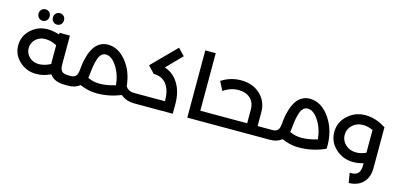

<svg xmlns="http://www.w3.org/2000/svg" viewBox="-80 -1278 4250 2043"><g transform="rotate(15 2045.0 -257.0)"><path d="M284 -660Q284 -633 266.5 -615Q249 -597 223 -597Q197 -597 179.5 -615Q162 -633 162 -660Q162 -687 179.5 -705Q197 -723 223 -723Q249 -723 266.5 -705.5Q284 -688 284 -660ZM442 -660Q442 -633 424.5 -615Q407 -597 381 -597Q355 -597 337.5 -615Q320 -633 320 -660Q320 -687 337.5 -705Q355 -723 381 -723Q407 -723 424.5 -705.5Q442 -688 442 -660ZM651 -107Q671 -107 671 -54Q671 0 651 0H630Q507 0 461 -71Q383 -33 301 -33Q194 -33 117 -104.5Q40 -176 40 -278Q40 -381 117 -452.5Q194 -524 301 -524Q364 -524 430 -501V-520H545V-203Q545 -150 565 -128.5Q585 -107 639 -107ZM301 -141Q366 -141 431 -177Q430 -185 430 -202V-383Q367 -417 301 -417Q240 -417 197.5 -376.5Q155 -336 155 -278Q155 -221 197.5 -181Q240 -141 301 -141Z M1404 -107Q1424 -107 1424 -54Q1424 0 1404 0H1397Q1301 0 1243 -52Q1112 0 979 0Q883 0 792 -41Q742 0 665 0H651Q631 0 631 -54Q631 -107 651 -107H665Q729 -107 739 -172Q740 -178 743 -203.5Q746 -229 748.5 -252.5Q751 -276 759 -310.5Q767 -345 776.5 -373.5Q786 -402 803 -432.5Q820 -463 841.5 -484Q863 -505 894 -518.5Q925 -532 963 -532Q1076 -532 1164 -425Q1252 -318 1268 -157Q1296 -107 1366 -107ZM850 -136Q912 -107 980 -107Q1060 -107 1155 -136Q1144 -253 1087.5 -339Q1031 -425 968 -425Q939 -425 918 -404.5Q897 -384 886 -347Q875 -310 869 -278Q863 -246 859 -204.5Q855 -163 853 -151Z M1608 -454Q1704 -424 1760.5 -332.5Q1817 -241 1817 -107V0H1404Q1384 0 1384 -54Q1384 -107 1404 -107H1702V-115Q1702 -230 1652.5 -293.5Q1603 -357 1512 -357L1440 -433L1700 -696L1772 -621Z M2211 -107Q2231 -107 2231 -54Q2231 0 2211 0H1977V-741H2092V-107Z M2875 -107Q2895 -107 2895 -54Q2895 0 2875 0H2211Q2191 0 2191 -54Q2191 -107 2211 -107H2608V-259Q2608 -335 2559.5 -380Q2511 -425 2430 -425Q2341 -425 2264 -370L2214 -468Q2312 -532 2430 -532Q2558 -532 2640.5 -455.5Q2723 -379 2723 -259V-107Z M3187 -532Q3317 -532 3410 -394.5Q3503 -257 3495 -64Q3354 0 3203 0Q3107 0 3016 -41Q2966 0 2889 0H2875Q2855 0 2855 -54Q2855 -107 2875 -107H2889Q2953 -107 2963 -172Q2964 -178 2967 -203.5Q2970 -229 2972.5 -252.5Q2975 -276 2983 -310.5Q2991 -345 3000.5 -373.5Q3010 -402 3027 -432.5Q3044 -463 3065.5 -484Q3087 -505 3118 -518.5Q3149 -532 3187 -532ZM3074 -136Q3136 -107 3204 -107Q3284 -107 3379 -136Q3368 -253 3311.5 -339Q3255 -425 3192 -425Q3163 -425 3142 -404.5Q3121 -384 3110 -347Q3099 -310 3093 -278Q3087 -246 3083 -204.5Q3079 -163 3077 -151Z M4024 -447 4030 -445V2Q4030 107 3973 166Q3916 225 3816 227L3798 119Q3860 123 3887.5 95.5Q3915 68 3915 2V-17Q3859 0 3804 0Q3689 0 3608 -75Q3527 -150 3527 -258Q3527 -366 3608.5 -441Q3690 -516 3804 -516Q3917 -516 4024 -447ZM3807 -107Q3858 -107 3915 -132V-383Q3858 -409 3807 -409Q3736 -409 3689 -365Q3642 -321 3642 -258Q3642 -195 3688.5 -151Q3735 -107 3807 -107Z"/></g></svg>

Font: Montserrat-Arabic
Style: Regular
Weight: 400
Designer: Mohamed Gaber
Foundry: Kief Type Foundry
Version: Version 5.008;PS 005.008;hotconv 1.0.88;makeotf.lib2.5.64775